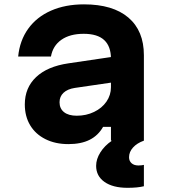

<svg xmlns="http://www.w3.org/2000/svg" viewBox="-20 -652 790 890"><path d="M505 -270.5 326.5 -244.4Q293.1 -239.3 274.5 -222Q256 -204.6 256 -178.1Q256 -148.7 276.8 -132.2Q297.5 -115.6 335.9 -115.6Q379.7 -115.6 416.1 -133.2Q452.6 -150.7 473.5 -181Q494.3 -211.3 494.3 -247.8V-380Q494.3 -437.1 463.1 -466.2Q431.8 -495.3 368 -495.3Q303.9 -495.3 264.4 -467.5Q225 -439.8 216.2 -390H64.2Q71.5 -464.3 110.8 -518.9Q150.1 -573.5 216.4 -602.6Q282.7 -631.8 369.4 -631.8Q503.2 -631.8 575.1 -570.5Q647 -509.2 647 -395.9V0H494.3V-63.9H457.8Q435.3 -24 395.6 -4Q355.9 16 296.9 16Q236.5 16 190.6 -7Q144.6 -30 119.8 -71.4Q95 -112.9 95 -167.9Q95 -245.2 147.3 -294.6Q199.5 -344.1 297.1 -358.4L505 -389.1ZM425.6 116.7Q425.6 85.7 445.1 54.5Q464.6 23.3 499 0L571.3 -3.3L647 0Q614.9 11.4 596.6 31.8Q578.2 52.2 578.2 76.9Q578.2 94.3 589.9 104.6Q601.5 115 621.6 115Q636.3 115 647 112.3V211.3Q617.8 218.6 571.3 218.6Q503.1 218.6 464.4 191.3Q425.6 164 425.6 116.7Z"/></svg>

Font: Martian Mono VF sWd Rg
Style: Regular
Weight: 400
Width: 6
Monospace: yes
Designer: Roman Shamin
Foundry: Evil Martians
Version: Version 1.100